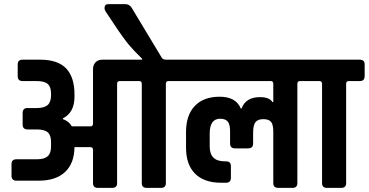

<svg xmlns="http://www.w3.org/2000/svg" viewBox="-20 -913 1792 933"><path d="M787 -623H852Q876 -623 876 -600V-543Q876 -519 852 -519H798Q786 -519 786 -505V-23Q786 0 762 0H693Q669 0 669 -23V-505Q669 -519 657 -519H561Q549 -519 549 -505V-23Q549 0 525 0H456Q432 0 432 -23V-184Q432 -198 420 -198H342Q341 -119 296 -77Q251 -35 168 -35H60Q36 -35 36 -59V-116Q36 -139 60 -139H159Q195 -139 211.5 -153.5Q228 -168 228 -201V-223Q228 -256 212 -270Q196 -284 159 -284H114Q90 -284 90 -308V-363Q90 -388 113 -388H159Q195 -388 211.5 -402.5Q228 -417 228 -450V-458Q228 -491 212 -505Q196 -519 159 -519H90Q66 -519 66 -543V-600Q66 -623 90 -623H175Q261 -623 301.5 -580.5Q342 -538 342 -453V-444Q342 -366 286 -338V-334Q315 -324 329 -299H420Q432 -299 432 -313V-577Q432 -597 444 -610Q456 -623 477 -623H671V-627Q637 -661 633 -665.5Q629 -670 615 -685.5Q601 -701 593 -712Q564 -749 494 -856Q488 -865 488 -874Q488 -893 507 -893H588Q609 -893 620 -875Q764 -635 767 -631Q774 -623 787 -623Z M1244 -441Q1289 -441 1304 -417H1308V-505Q1308 -518 1298 -519H840Q816 -519 816 -543V-600Q816 -623 840 -623H1491Q1515 -623 1515 -600V-543Q1515 -519 1491 -519H1437Q1425 -519 1425 -505V-23Q1425 0 1401 0H1332Q1308 0 1308 -23V-273Q1308 -308 1297 -321Q1286 -334 1259.5 -334Q1233 -334 1221.5 -319.5Q1210 -305 1210 -268V-216Q1210 -192 1186 -192H1122Q1098 -192 1098 -216V-277Q1098 -309 1086.5 -322.5Q1075 -336 1050 -336Q999 -336 999 -264V-201Q999 -129 1072 -129H1078Q1102 -129 1102 -106V-49Q1102 -25 1078 -25H1054Q972 -25 928 -69Q884 -113 884 -195V-272Q884 -353 926.5 -398Q969 -443 1047.5 -443Q1126 -443 1150 -386H1154Q1174 -441 1244 -441Z M1638 0H1569Q1545 0 1545 -23V-505Q1545 -519 1533 -519H1479Q1455 -519 1455 -543V-600Q1455 -623 1479 -623H1728Q1752 -623 1752 -600V-543Q1752 -519 1728 -519H1674Q1662 -519 1662 -505V-23Q1662 0 1638 0Z"/></svg>

Font: Rajdhani
Style: Bold
Weight: 700
Designer: Satya Rajpurohit, Jyotish Sonowal
Foundry: Indian Type Foundry
Version: Version 1.201 February 1, 2022